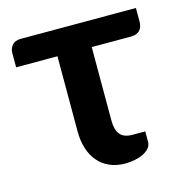

<svg xmlns="http://www.w3.org/2000/svg" viewBox="-83 -589 644 671"><g transform="rotate(-15 239.0 -253.0)"><path d="M466.5 -462.5Q466.5 -441 455.5 -430Q444.5 -419 424 -419H282V-153Q282 -120 295.5 -103Q309 -86 340.5 -86H386.5V-48.5Q386.5 -35.5 378.2 -25.8Q370 -16 356.5 -9.2Q343 -2.5 325.8 1Q308.5 4.5 291 4.5Q258.5 4.5 233.5 -6.8Q208.5 -18 191.8 -38.2Q175 -58.5 166.5 -86Q158 -113.5 158 -146V-419H8.5V-471.5Q8.5 -487 18.8 -499Q29 -511 50 -511H466.5Z"/></g></svg>

Font: Lato
Style: Bold
Weight: 700
Designer: Lukasz Dziedzic with Adam Twardoch and Botio Nikoltchev
Foundry: tyPoland Lukasz Dziedzic
Version: Version 2.010; 2014-09-01; http://www.latofonts.com/; ttfaut